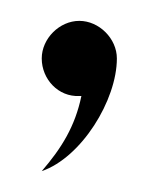

<svg xmlns="http://www.w3.org/2000/svg" viewBox="-20 -149 154 184"><path d="M92 -93C92 -112 75 -129 56 -129C37 -129 20 -112 20 -93C20 -73 36 -56 56 -57H58C52 -28 39 -7 20 15C58 2 92 -53 92 -93Z"/></svg>

Font: Bigelow Rules
Style: Regular
Weight: 400
Designer: Astigmatic (AOETI)
Foundry: Astigmatic (AOETI)
Version: Version 1.000